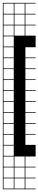

<svg xmlns="http://www.w3.org/2000/svg" viewBox="-20 -1025 271 1352"><path d="M230.8 76.9H158.7V149H230.8V153.8H158.7V226H230.8V230.8H158.7V302.9H230.8V307.7H0V-1004.8H230.8V-1000H158.7V-927.9H230.8V-923.1H158.7V-851H230.8V-846.2H158.7V-774H230.8V-692.3H158.7V-620.2H230.8V-615.4H158.7V-543.3H230.8V-538.5H158.7V-466.3H230.8V-461.5H158.7V-389.4H230.8V-384.6H158.7V-312.5H230.8V-307.7H158.7V-235.6H230.8V-230.8H158.7V-158.7H230.8V-153.8H158.7V-81.7H230.8V-76.9H158.7V-4.8H230.8ZM4.8 -927.9H76.9V-1000H4.8ZM81.7 -927.9H153.8V-1000H81.7ZM4.8 -851H76.9V-923.1H4.8ZM81.7 -851H153.8V-923.1H81.7ZM4.8 -774H76.9V-846.2H4.8ZM81.7 -774H153.8V-846.2H81.7ZM4.8 -697.1H76.9V-769.2H4.8ZM4.8 -620.2H76.9V-692.3H4.8ZM4.8 -543.3H76.9V-615.4H4.8ZM4.8 -466.3H76.9V-538.5H4.8ZM4.8 -389.4H76.9V-461.5H4.8ZM4.8 -312.5H76.9V-384.6H4.8ZM4.8 -235.6H76.9V-307.7H4.8ZM4.8 -158.7H76.9V-230.8H4.8ZM4.8 -81.7H76.9V-153.8H4.8ZM4.8 -4.8H76.9V-76.9H4.8ZM4.8 72.1H76.9V0H4.8ZM4.8 149H76.9V76.9H4.8ZM81.7 149H153.8V76.9H81.7ZM4.8 226H76.9V153.8H4.8ZM81.7 226H153.8V153.8H81.7ZM4.8 302.9H76.9V230.8H4.8ZM81.7 302.9H153.8V230.8H81.7Z"/></svg>

Font: Jacquarda Bastarda 9 Charted
Style: Regular
Weight: 400
Designer: Sarah Cadigan-Fried
Version: Version 1.000; ttfautohint (v1.8.4.7-5d5b)